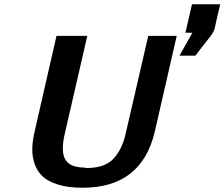

<svg xmlns="http://www.w3.org/2000/svg" viewBox="-20 -864 1057 904"><path d="M144 -249 246 -695H391L285 -234Q276 -198 276 -167Q275 -123 298 -99.5Q321 -76 378 -75Q384 -73 389 -73Q473 -73 514 -116.5Q555 -160 572 -236L678 -695H812L709 -245Q647 20 369 20Q302 20 254.5 5.5Q207 -9 181 -33Q155 -57 143 -92.5Q131 -128 132 -165.5Q133 -203 144 -249ZM853 -710 884 -844H1017L1005 -794L990 -727Q987 -718 980.5 -707.5Q974 -697 966 -687Q958 -677 938 -651.5Q918 -626 900 -602H825L886 -710Z"/></svg>

Font: Coval
Style: ExtraBold Italic
Weight: 800
Foundry: Context Ltd
Version: Version 001.000